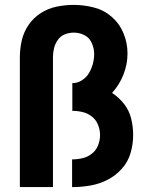

<svg xmlns="http://www.w3.org/2000/svg" viewBox="-20 -763 616 783"><path d="M61 0H196V-530Q196 -549 200.5 -567Q205 -585 216 -600.5Q227 -616 244.5 -623Q262 -630 281 -630Q304 -630 324.5 -619.5Q345 -609 354.5 -587Q364 -565 364 -543Q364 -522 358.5 -502Q353 -482 342.5 -464.5Q332 -447 314 -435.5Q296 -424 275 -424V-311Q296 -311 317 -306Q338 -301 355 -287.5Q372 -274 380 -253.5Q388 -233 388 -212Q388 -191 380 -170.5Q372 -150 355 -136.5Q338 -123 317 -118Q296 -113 275 -113H274V0H275Q312 0 349 -6.5Q386 -13 419 -30Q452 -47 477 -75Q502 -103 512.5 -139Q523 -175 523 -212Q523 -246 515 -279Q507 -312 486 -339Q465 -366 437 -384Q467 -417 483.5 -459Q500 -501 500 -545Q500 -587 484 -626.5Q468 -666 436 -694Q404 -722 363 -732.5Q322 -743 281 -743Q246 -743 211.5 -736Q177 -729 147 -710Q117 -691 97 -662Q77 -633 69 -599Q61 -565 61 -530Z"/></svg>

Font: Iosevka Sparkle Extrabold
Style: Regular
Weight: 800
Designer: Belleve Invis
Foundry: Belleve Invis
Version: Version 4.5.0; ttfautohint (v1.8.3)